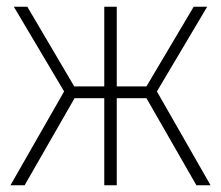

<svg xmlns="http://www.w3.org/2000/svg" viewBox="-20 -549 655 569"><path d="M11 0H53L201 -258H289V0H326V-258H414L562 0H604L445 -278L594 -529H554L414 -293H326V-529H289V-293H200L61 -529H21L170 -278Z"/></svg>

Font: Noto Sans SemiCondensed ExtraLight
Style: Regular
Weight: 200
Width: 4
Designer: Monotype Design Team
Foundry: Monotype Imaging Inc.
Version: Version 2.013